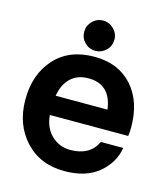

<svg xmlns="http://www.w3.org/2000/svg" viewBox="-110 -817 795 909"><g transform="rotate(15 287.5 -363.0)"><path d="M284 -583Q253 -583 231.5 -604.5Q210 -626 210 -657Q210 -687 231.5 -709Q253 -731 284 -731Q314 -731 336 -709Q358 -687 358 -657Q358 -626 336 -604.5Q314 -583 284 -583ZM542 -277Q542 -258 539 -234H155Q160 -172 198.5 -135.5Q237 -99 290 -99Q387 -99 421 -173H531Q519 -99 457 -47Q395 5 289 5Q170 5 97 -74Q24 -153 24 -275Q24 -399 94.5 -477Q165 -555 289 -555Q406 -555 474 -479.5Q542 -404 542 -277ZM288 -449Q233 -449 200 -417Q167 -385 158 -329H412Q396 -449 288 -449Z"/></g></svg>

Font: Oakes Grotesk
Style: Bold
Weight: 600
Designer: Samuel Oakes
Foundry: Samuel Oakes
Version: Version 1.000;PS 001.000;hotconv 1.0.88;makeotf.lib2.5.64775